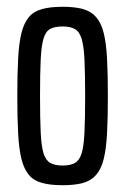

<svg xmlns="http://www.w3.org/2000/svg" viewBox="-20 -538 369 566"><path d="M165 8Q129 8 104.5 1.5Q80 -5 65.5 -22Q51 -39 43.5 -68.5Q36 -98 33.5 -144Q31 -190 31 -255Q31 -320 33.5 -366Q36 -412 43.5 -441.5Q51 -471 65.5 -488Q80 -505 104.5 -511.5Q129 -518 165 -518Q200 -518 224 -511.5Q248 -505 263 -488Q278 -471 285.5 -441.5Q293 -412 295.5 -366Q298 -320 298 -255Q298 -190 295.5 -144Q293 -98 285.5 -68.5Q278 -39 263 -22Q248 -5 224 1.5Q200 8 165 8ZM165 -50Q187 -50 200.5 -57.5Q214 -65 220.5 -85.5Q227 -106 229 -147Q231 -188 231 -255Q231 -322 229 -362.5Q227 -403 220.5 -424Q214 -445 200.5 -452.5Q187 -460 165 -460Q142 -460 128.5 -453Q115 -446 108.5 -425Q102 -404 100 -363Q98 -322 98 -255Q98 -188 100 -147Q102 -106 108.5 -85.5Q115 -65 128.5 -57.5Q142 -50 165 -50Z"/></svg>

Font: Saira UltraCondensed Medium
Style: Regular
Weight: 500
Width: 1
Designer: Hector Gatti with collaboration of the Omnibus-Type team
Foundry: Omnibus-Type
Version: Version 1.101